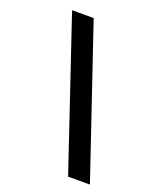

<svg xmlns="http://www.w3.org/2000/svg" viewBox="-133 -776 684 852"><g transform="rotate(20 209.5 -350.0)"><path d="M397 0 160 -700H58L294 0Z"/></g></svg>

Font: Vanilla Cream DemiBold
Style: Regular
Weight: 600
Designer: Jeremy Tribby, Jinavaṁso
Foundry: Tribby Type
Version: Version 1.422;Glyphs 3.1.2 (3151)